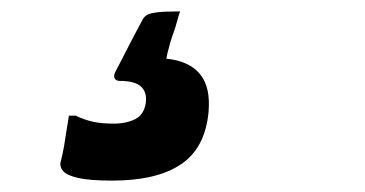

<svg xmlns="http://www.w3.org/2000/svg" viewBox="-20 -71 640 337"><path d="M296 -51Q293 -42 290.5 -32.5Q288 -23 284.5 -13.5Q281 -4 278.5 5Q276 14 274 22L272 32Q312 36 331 59Q350 82 346 126Q340 189 297.5 217.5Q255 246 177 246Q138 246 118 241.5Q98 237 91.5 230Q85 223 86 215Q90 200 92.5 185Q95 170 97 156.5Q99 143 101 132H113Q127 139 142.5 142.5Q158 146 179 146Q202 146 217.5 138Q233 130 236 109Q238 90 227 80.5Q216 71 190 71Q184 71 181.5 67Q179 63 182 56Q188 45 194 33Q200 21 206 9.5Q212 -2 218 -13.5Q224 -25 230 -36Q233 -42 238.5 -45Q244 -48 257 -49.5Q270 -51 296 -51Z"/></svg>

Font: RecMonoLinear Nerd Font Mono
Style: Bold Italic
Weight: 700
Italic angle: -10°
Monospace: yes
Version: Version 1.085; ttfautohint (v1.8.4.7-5d5b);Nerd Fonts 3.2.1